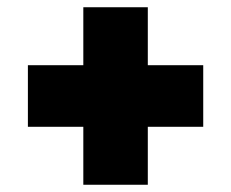

<svg xmlns="http://www.w3.org/2000/svg" viewBox="-20 -645 638 530"><path d="M210 -135V-295H57V-465H210V-625H388V-465H541V-295H388V-135Z"/></svg>

Font: Encode Sans Exp Black
Style: Regular
Weight: 900
Width: 7
Designer: Multiple Designers
Foundry: Impallari Type
Version: Version 3.002; ttfautohint (v1.8.3) -l 8 -r 50 -G 200 -x 14 